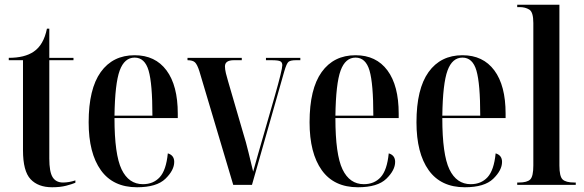

<svg xmlns="http://www.w3.org/2000/svg" viewBox="-20 -780 2462 810"><path d="M200 10Q234 10 259 3.5Q284 -3 298 -9V-19Q271 -10 246 -10Q216 -10 202 -32.5Q188 -55 188 -111V-526H290V-536H188V-659H178Q164 -590 122 -562Q84 -536 17 -536V-526H77V-146Q77 -58 109 -24Q141 10 200 10Z M558 10Q641 10 678 -26Q715 -62 715 -97Q715 -125 688 -133Q681 -62 654 -32.5Q627 -3 583 -3Q523 -3 493 -65.5Q463 -128 463 -282H730V-301Q730 -419 682.5 -483Q635 -547 548 -547Q456 -547 405 -476Q354 -405 354 -264Q354 -134 405.5 -62Q457 10 558 10ZM463 -292Q465 -428 485 -482.5Q505 -537 548 -537Q591 -537 607 -482Q623 -427 623 -292Z M964 0H1043L1179 -478Q1189 -513 1197.5 -519.5Q1206 -526 1229 -526H1247V-536H1102V-526H1125Q1154 -526 1162.5 -521.5Q1171 -517 1171 -505Q1171 -486 1139 -374L1093 -214Q1079 -166 1069.5 -132.5Q1060 -99 1048 -56Q1040 -89 1028.5 -136.5Q1017 -184 1007 -215L942 -438Q937 -454 933 -471Q929 -488 929 -500Q929 -526 967 -526H1000V-536H771V-526Q793 -526 802.5 -517Q812 -508 821 -480Z M1490 10Q1573 10 1610 -26Q1647 -62 1647 -97Q1647 -125 1620 -133Q1613 -62 1586 -32.5Q1559 -3 1515 -3Q1455 -3 1425 -65.5Q1395 -128 1395 -282H1662V-301Q1662 -419 1614.5 -483Q1567 -547 1480 -547Q1388 -547 1337 -476Q1286 -405 1286 -264Q1286 -134 1337.5 -62Q1389 10 1490 10ZM1395 -292Q1397 -428 1417 -482.5Q1437 -537 1480 -537Q1523 -537 1539 -482Q1555 -427 1555 -292Z M1941 10Q2024 10 2061 -26Q2098 -62 2098 -97Q2098 -125 2071 -133Q2064 -62 2037 -32.5Q2010 -3 1966 -3Q1906 -3 1876 -65.5Q1846 -128 1846 -282H2113V-301Q2113 -419 2065.5 -483Q2018 -547 1931 -547Q1839 -547 1788 -476Q1737 -405 1737 -264Q1737 -134 1788.5 -62Q1840 10 1941 10ZM1846 -292Q1848 -428 1868 -482.5Q1888 -537 1931 -537Q1974 -537 1990 -482Q2006 -427 2006 -292Z M2162 0H2409V-10H2403Q2367 -10 2353.5 -23Q2340 -36 2340 -82V-760H2162V-750H2173Q2196 -750 2213 -739.5Q2230 -729 2230 -683V-82Q2230 -36 2217 -23Q2204 -10 2169 -10H2162Z"/></svg>

Font: Noto Serif Display Condensed Semi
Style: Regular
Weight: 600
Width: 3
Designer: Monotype Design Team
Foundry: Monotype Imaging Inc.
Version: Version 1.900